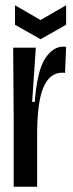

<svg xmlns="http://www.w3.org/2000/svg" viewBox="-20 -709 276 729"><path d="M32 0V-259L30 -528H116L102 -322H112Q121 -439 150.5 -485.5Q180 -532 221 -532Q228 -532 231 -531L227 -432Q223 -433 216 -433Q169 -433 145 -377.5Q121 -322 121 -198V0ZM37 -689 134 -633 231 -689V-615L134 -560L37 -615Z"/></svg>

Font: Bricolage Grotesque 96pt Condensed
Style: Regular
Weight: 400
Width: 3
Designer: Mathieu Triay
Foundry: Atelier Triay
Version: Version 1.001; ttfautohint (v1.8.4.7-5d5b);gftools[0.9.33.de